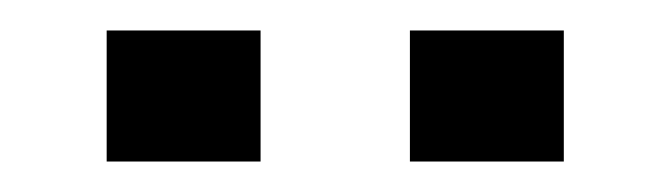

<svg xmlns="http://www.w3.org/2000/svg" viewBox="-20 -733 440 126"><path d="M50 -713H151V-627H50ZM249 -713H350V-627H249Z"/></svg>

Font: Mozilla Text BETA
Style: Regular
Weight: 400
Designer: Studio DRAMA
Foundry: Studio DRAMA
Version: Version 0.100